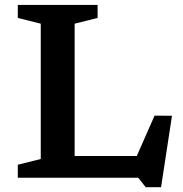

<svg xmlns="http://www.w3.org/2000/svg" viewBox="-20 -724 747 782"><path d="M636 38.5H573.5L543 0H210L211 -88.5H564.5L517 -43L609.5 -253L680.5 -252.5ZM284 -627.5V0H52.5V-53L146 -76.5V-627.5L52.5 -651V-704H377.5V-651Z"/></svg>

Font: Newsreader 7pt Medium
Style: Regular
Weight: 500
Designer: Hugues Gentile
Foundry: Production Type
Version: Version 1.003